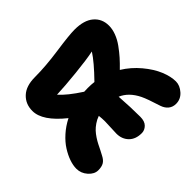

<svg xmlns="http://www.w3.org/2000/svg" viewBox="-173 -922 1143 1143"><g transform="rotate(-45 398.5 -350.0)"><path d="M435.1 -1Q383.8 -1 355 -30.5Q326.2 -60.1 326.2 -106Q326.2 -118.2 328.1 -153.6Q330.1 -189 330.1 -205.1Q330.1 -230.5 327.1 -254.9Q304.2 -247.1 284.7 -233.6Q265.1 -220.2 252 -206.1Q238.8 -191.9 226.3 -172.9Q213.9 -153.8 206.3 -138.7Q198.7 -123.5 189 -103.8Q179.2 -84 172.9 -73.2Q160.6 -48.8 143.1 -38.3Q125.5 -27.8 96.2 -27.8Q63.5 -27.8 36.6 -58.1Q9.8 -88.4 9.8 -127Q9.8 -154.8 21 -187.3Q32.2 -219.7 53.5 -253.4Q74.7 -287.1 110.1 -318.8Q145.5 -350.6 189.9 -373Q67.9 -470.7 67.9 -555.2Q67.9 -613.3 107.2 -650.1Q146.5 -687 221.2 -687Q312 -687 427.5 -703.6Q543 -720.2 587.9 -720.2Q667 -720.2 708.5 -685.1Q750 -649.9 750 -591.8Q750 -562 738 -530.3Q726.1 -498.5 703.9 -467.8Q681.6 -437 659.9 -412.6Q638.2 -388.2 608.9 -359.9Q667 -324.2 711.2 -271.2Q755.4 -218.3 776.1 -167.7Q796.9 -117.2 796.9 -75.2Q796.9 -41.5 769.8 -10.7Q742.7 20 703.1 20Q676.3 20 657.2 4.9Q638.2 -10.3 628.9 -37.1Q602.5 -121.6 586.4 -154.8Q550.8 -227.1 491.2 -252Q498 -157.2 498 -76.2Q498 -38.6 479 -19.8Q460 -1 435.1 -1ZM397.9 -418.9Q425.8 -418.9 451.2 -416Q534.2 -501 568.8 -555.2Q512.2 -543.5 409.9 -533Q307.6 -522.5 240.2 -520Q279.8 -474.6 367.2 -418Q377 -418.9 397.9 -418.9Z"/></g></svg>

Font: Shantell Sans Irregular
Style: Regular
Weight: 800
Designer: Stephen Nixon, Anya Danilova, Shantell Martin
Foundry: Arrow Type
Version: Version 1.006;[9816181b4]